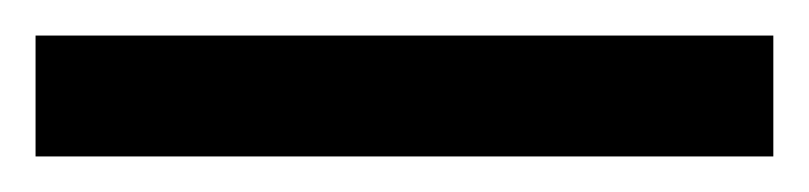

<svg xmlns="http://www.w3.org/2000/svg" viewBox="-22 70 455 108"><path d="M-2 90H413V158H-2Z"/></svg>

Font: Noto Sans Gurmukhi UI Medium
Style: Regular
Weight: 500
Designer: Jelle Bosma - Monotype Design Team
Foundry: Monotype Imaging Inc.
Version: Version 2.004; ttfautohint (v1.8.4.7-5d5b)